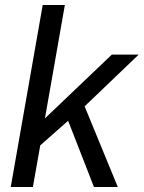

<svg xmlns="http://www.w3.org/2000/svg" viewBox="-20 -743 571 763"><path d="M22.7 0 149.7 -723H237.7L158.6 -272.6L424.4 -526H531.1L316.3 -320.4L448.1 0H353.3L250.7 -263.1L140 -165.3L110.7 0Z"/></svg>

Font: Archivo Variable SemiBold
Style: Italic
Weight: 600
Italic angle: -10°
Designer: Hector Gatti
Foundry: Omnibus-Type
Version: Version 2.001